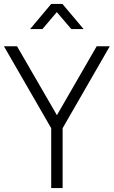

<svg xmlns="http://www.w3.org/2000/svg" viewBox="-20 -955 578 975"><path d="M240 0H298V-304L537.5 -720H471L269 -370L66.5 -720H0L240 -304ZM133 -807.5H195.5L268.5 -893.5L342 -807.5H404.5L297 -935H240Z"/></svg>

Font: Eudonet Light
Style: Regular
Weight: 300
Designer: Mikhail Sharanda
Foundry: Mikhail Sharanda
Version: Version 4.503;Glyphs 3.1.2 (3151)